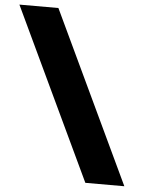

<svg xmlns="http://www.w3.org/2000/svg" viewBox="-371 -874 766 922"><g transform="rotate(5 11.5 -412.5)"><path d="M-127 -825H-315L75 0H263Z"/></g></svg>

Font: Hussar
Style: BdOpOblFive
Weight: 700
Foundry: Cannot Into Space Fonts
Version: Version 2.00